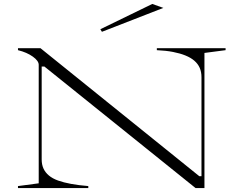

<svg xmlns="http://www.w3.org/2000/svg" viewBox="-20 -952 1233 972"><path d="M71 0V-10L176 -24V-624Q176 -644 146 -665.5Q116 -687 71 -698V-708H185L989 -60H1000V-561Q1000 -588 991 -608.5Q982 -629 964 -644.5Q946 -660 919 -671Q892 -682 856 -689Q820 -696 774 -698V-708H1122V-698L1015 -684V0H970L205 -615H191V-145Q191 -119 200 -99Q209 -79 227.5 -63.5Q246 -48 274 -38Q302 -28 340 -21Q378 -14 427 -10V0ZM496 -791 488 -804 751 -932 807 -912Z"/></svg>

Font: Kalnia Expanded ExtraLight
Style: Regular
Weight: 250
Width: 7
Designer: Frida Medrano
Foundry: Frida Medrano
Version: Version 1.105